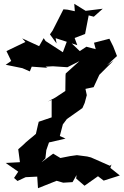

<svg xmlns="http://www.w3.org/2000/svg" viewBox="-20 -952 651 1011"><path d="M219 -118 224 -162 238 -202 325 -222 295 -236 311 -297 332 -325 414 -383 426 -410 437 -451 430 -484 473 -493 504 -560 485 -540 578 -633 543 -608 596 -657 576 -708 556 -748 475 -727 484 -693 435 -706 400 -683 336 -744 311 -677 220 -736 210 -751 186 -709 97 -750 114 -731 14 -683 39 -631 10 -611 98 -593 137 -576 147 -601 230 -595 220 -601 259 -603 335 -598 398 -630 326 -565 325 -554 324 -473 271 -438 231 -417 252 -426V-334L184 -311L180 -295L169 -247C147 -227 122 -210 101 -188L76 -166L85 -98L10 -94L76 -48L54 -15L72 1L115 -19L176 -22L180 39L278 0L313 10L362 7L383 -30L381 -12L425 26L496 -24L526 -1L611 -28L561 -68L567 -86L559 -79L459 -123L439 -128L385 -135L349 -130L298 -120L260 -143L199 -98ZM336 -901 314 -903 257 -791 243 -771 278 -723 273 -751 387 -714 373 -752 428 -773 447 -871 474 -864 521 -906 431 -895 371 -932 374 -893Z"/></svg>

Font: Asimov Aggro
Style: Medium
Weight: 500
Designer: Google
Version: Version 2.000980; 2014